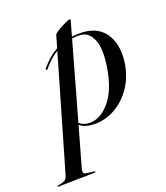

<svg xmlns="http://www.w3.org/2000/svg" viewBox="-248 -628 836 966"><g transform="rotate(-20 170.0 -145.0)"><path d="M49 -334Q45.5 -329 41.5 -332Q37.5 -335 41.5 -339.5Q61 -363.5 82.8 -382.5Q104.5 -401.5 129.5 -415.5L148.5 -480.5Q150 -485.5 162.5 -494Q175 -502.5 191 -511Q207 -519.5 220.5 -525.2Q234 -531 237.5 -531Q244 -531 241 -521.5L219.5 -445Q246.5 -448.5 275.5 -447Q357.5 -443 396.5 -386Q435.5 -329 425 -238Q416 -165 379.5 -109Q343 -53 289 -22Q235 9 174 7.5Q126.5 6.5 99 -16.5L39.5 194Q35.5 209 37.2 216.5Q39 224 54 226L93.5 231Q98.5 231.5 98.5 234.5Q98.5 237.5 93.5 237.5L-102 241Q-107 241 -107 238.5Q-107 236 -102 235Q-74.5 230.5 -64.5 224Q-54.5 217.5 -49.5 201L126 -403Q83.5 -377 49 -334ZM153.5 -6.5Q212.5 -4.5 263.5 -64.5Q314.5 -124.5 332.5 -239.5Q348 -338 326.5 -386.5Q305 -435 262.5 -438Q239.5 -439.5 217 -436L101.5 -25.5Q122.5 -8 153.5 -6.5Z"/></g></svg>

Font: Fraunces 144pt S000
Style: Italic
Weight: 400
Italic angle: -16°
Version: Version 1.000; ttfautohint (v1.8.3)